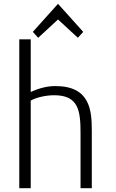

<svg xmlns="http://www.w3.org/2000/svg" viewBox="-20 -986 609 1006"><path d="M141 0V-459C167 -474 217 -487 264 -487C392 -487 402 -405 402 -288V0H461V-299C461 -407 453 -535 270 -535C229 -535 187 -525 141 -504V-780H81V0ZM180 -788 284 -884 388 -788 416 -819 284 -966 152 -819Z"/></svg>

Font: Repo Light
Style: Regular
Weight: 300
Designer: Stefan Peev
Foundry: Context Ltd
Version: Version 001.502